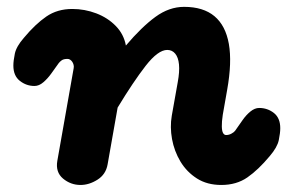

<svg xmlns="http://www.w3.org/2000/svg" viewBox="-20 -526 835 546"><path d="M209 0Q181 0 159.2 -18.2Q137.5 -36.5 143 -68.5L189.5 -332Q190.5 -337 189.2 -341.8Q188 -346.5 185.5 -350.2Q183 -354 179.5 -356.2Q176 -358.5 172 -358.5Q161 -358.5 155.5 -354.5Q150 -350.5 147 -346.5L125.5 -316.5Q115.5 -302.5 103.2 -292Q91 -281.5 78 -281.5Q55 -281.5 36.5 -296Q18 -310.5 18 -339.5Q18 -353 22.2 -373.5Q26.5 -394 48 -418.5Q80.5 -457.5 111.8 -479Q143 -500.5 185.5 -500.5Q221 -500.5 253.8 -488Q286.5 -475.5 309.2 -452.2Q332 -429 338 -396.5Q383 -449.5 422 -478Q461 -506.5 503.5 -506.5Q558 -506.5 589.8 -480Q621.5 -453.5 630.8 -401.2Q640 -349 626 -270.5L613.5 -199.5Q610.5 -179.5 610.8 -166.8Q611 -154 614.2 -148Q617.5 -142 623 -142Q631 -142 638.2 -146Q645.5 -150 648.5 -154L669.5 -184Q679.5 -198.5 692 -208.8Q704.5 -219 717 -219Q740.5 -219 758.8 -204.8Q777 -190.5 777 -161.5Q777 -148 772.8 -127.5Q768.5 -107 747 -82Q714.5 -43 683.5 -21.5Q652.5 0 609.5 0Q569 0 540 -18.5Q511 -37 493.2 -66.5Q475.5 -96 469.2 -130.5Q463 -165 468.5 -197L485.5 -292.5Q491 -322.5 489 -342.8Q487 -363 478.2 -373.5Q469.5 -384 455.5 -384Q429.5 -384 394.2 -338.8Q359 -293.5 314.5 -220L286 -58.5Q281 -30 257.2 -15Q233.5 0 209 0Z"/></svg>

Font: Edu VIC WA NT Hand Pre
Style: Regular
Weight: 400
Designer: Tina and Corey Anderson, Eben Sorkin, Mirko Velimirovic
Foundry: Google for Education
Version: Version 1.000